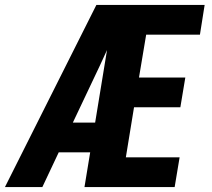

<svg xmlns="http://www.w3.org/2000/svg" viewBox="-34 -755 854 775"><path d="M-14 0 355 -735H792L773 -615H556L527 -442H714L694 -322H507L474 -120H691L671 0H307L330 -140H203L137 0ZM260 -260H350L398 -553Q391 -537 383.5 -521.5Q376 -506 369 -490Z"/></svg>

Font: Iosevka Aile Heavy Oblique
Style: Regular
Weight: 900
Italic angle: -9°
Designer: Belleve Invis
Foundry: Belleve Invis
Version: Version 31.1.0; ttfautohint (v1.8.4)